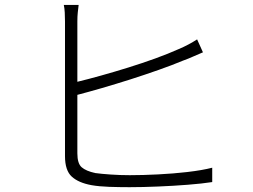

<svg xmlns="http://www.w3.org/2000/svg" viewBox="-20 -779 1040 789"><path d="M303.2 -758.8Q301.3 -744.1 299.6 -727.8Q297.9 -711.4 297.9 -690.9V-442.9Q342.3 -453.6 396.5 -468.8Q450.7 -483.9 507.8 -501.7Q564.9 -519.5 618.2 -538.8Q671.4 -558.1 713.9 -577.1Q734.9 -585.9 754.2 -596.2Q773.4 -606.4 790 -617.2L814 -564Q796.9 -557.1 775.4 -547.4Q753.9 -537.6 731.9 -529.8Q687.5 -511.2 631.3 -491.5Q575.2 -471.7 515.4 -452.6Q455.6 -433.6 399.2 -417.2Q342.8 -400.9 297.9 -389.2V-148.9Q297.9 -106.9 315.7 -91.6Q333.5 -76.2 371.1 -67.9Q395.5 -64.5 434.8 -61.8Q474.1 -59.1 513.2 -59.1Q566.4 -59.1 629.2 -62.3Q691.9 -65.4 751 -72.3Q810.1 -79.1 852.1 -89.8V-30.8Q811 -24.4 752 -19.8Q692.9 -15.1 629.4 -12.5Q565.9 -9.8 512.2 -9.8Q470.2 -9.8 428.5 -11.2Q386.7 -12.7 356 -18.1Q302.7 -27.8 274.9 -53.2Q247.1 -78.6 247.1 -137.2V-690.9Q247.1 -710 246.1 -727.8Q245.1 -745.6 242.2 -758.8Z"/></svg>

Font: Source Han Sans CN Light
Style: Regular
Weight: 300
Designer: Ryoko NISHIZUKA  (kana, bopomofo & ideographs); Paul D. Hunt (Latin, Greek & Cyrillic); Sandoll Communications , Soo-you
Foundry: Adobe
Version: Version 2.000;hotconv 1.0.107;makeotfexe 2.5.65593